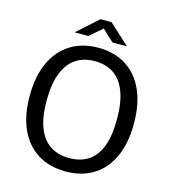

<svg xmlns="http://www.w3.org/2000/svg" viewBox="-129 -1000 992 1114"><g transform="rotate(15 367.0 -443.0)"><path d="M368 10Q271.5 10 201 -33.5Q130.5 -77 92.2 -159.8Q54 -242.5 54 -360Q54 -478.5 92.5 -561.8Q131 -645 201.8 -689Q272.5 -733 368 -733Q464 -733 534 -689.2Q604 -645.5 642 -562.2Q680 -479 680 -360Q680 -242.5 642.2 -159.8Q604.5 -77 534.5 -33.5Q464.5 10 368 10ZM368 -70.5Q435 -70.5 482 -101Q529 -131.5 553.8 -195.5Q578.5 -259.5 578.5 -359Q578.5 -460 553.5 -525Q528.5 -590 481.5 -621.2Q434.5 -652.5 368 -652.5Q302 -652.5 254.5 -621Q207 -589.5 181.5 -524.5Q156 -459.5 156 -359Q156 -259.5 181.5 -195.5Q207 -131.5 254.5 -101Q302 -70.5 368 -70.5ZM210.5 -783.5 336 -896H402L525 -783.5H438L368 -848.5L292.5 -783.5Z"/></g></svg>

Font: Public Sans Thin
Style: Regular
Weight: 400
Version: Version 2.001